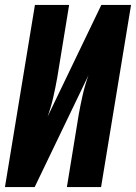

<svg xmlns="http://www.w3.org/2000/svg" viewBox="-20 -755 549 775"><path d="M0 0 121 -735H259L211 -441Q204 -402 195 -362.5Q186 -323 172 -284L389 -735H509L388 0H250L298 -294Q305 -333 314 -372.5Q323 -412 337 -451L120 0Z"/></svg>

Font: Iosevka Curly Heavy
Style: Italic
Weight: 900
Italic angle: -9°
Monospace: yes
Designer: Belleve Invis
Foundry: Belleve Invis
Version: Version 22.1.2; ttfautohint (v1.8.4)